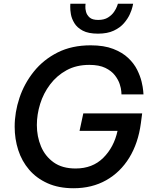

<svg xmlns="http://www.w3.org/2000/svg" viewBox="-20 -991 801 1021"><path d="M501 -812Q450 -812 420 -828Q390 -844 375.5 -868Q361 -892 357 -915.5Q353 -939 353.5 -955Q354 -971 354 -971H435Q435 -971 434 -958Q433 -945 437.5 -928Q442 -911 456.5 -898Q471 -885 502 -885Q534 -885 554.5 -898Q575 -911 586.5 -928Q598 -945 602.5 -958Q607 -971 607 -971H688Q688 -971 684.5 -955Q681 -939 670.5 -915.5Q660 -892 639.5 -868Q619 -844 585 -828Q551 -812 501 -812ZM371 10Q292 10 233 -16.5Q174 -43 135 -88.5Q96 -134 77 -193Q58 -252 58 -317Q58 -394 83.5 -470.5Q109 -547 160 -610.5Q211 -674 286.5 -712Q362 -750 462 -750Q533 -750 582 -731Q631 -712 662 -682.5Q693 -653 709.5 -619.5Q726 -586 733 -556.5Q740 -527 741.5 -508Q743 -489 743 -489H626Q626 -489 625 -505Q624 -521 616.5 -544Q609 -567 591 -590.5Q573 -614 540 -630Q507 -646 455 -646Q386 -646 334 -617.5Q282 -589 246.5 -542Q211 -495 193.5 -438.5Q176 -382 176 -326Q176 -265 198 -212.5Q220 -160 265.5 -127.5Q311 -95 382 -95Q472 -95 529 -151.5Q586 -208 605 -295H403L423 -388H736L729 -335Q715 -230 667.5 -152.5Q620 -75 544.5 -32.5Q469 10 371 10Z"/></svg>

Font: Be Vietnam Pro Medium
Style: Italic
Weight: 500
Italic angle: -12°
Designer: Lam Bao, Tony Le, Vietanh Nguyen
Foundry: Yellow Type Foundry
Version: Version 1.002; ttfautohint (v1.8.3)